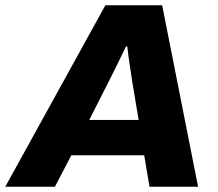

<svg xmlns="http://www.w3.org/2000/svg" viewBox="-58 -707 825 727"><path d="M-38 0H150L212 -119H488L508 0H692L556 -687H341ZM280 -253 352 -395C371 -433 399 -488 419 -531H424C428 -493 436 -442 443 -396L467 -253Z"/></svg>

Font: Archivo ExtraBold
Style: Italic
Weight: 800
Italic angle: -10°
Designer: Hector Gatti
Foundry: Omnibus-Type
Version: Version 2.001